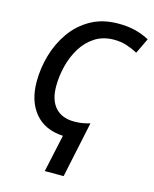

<svg xmlns="http://www.w3.org/2000/svg" viewBox="-138 -816 919 1147"><g transform="rotate(15 321.0 -242.5)"><path d="M252 240.2 302.2 8.8Q189 2.9 127.9 -70.3Q66.9 -143.6 66.9 -264.6Q66.9 -346.2 90.1 -427.5Q113.3 -508.8 160.9 -576.2Q208.5 -643.6 280.8 -684.1Q353 -724.6 450.7 -724.6Q506.8 -724.6 553.2 -713.4Q599.6 -702.1 642.1 -679.2L596.7 -584Q565.4 -601.1 529.3 -613Q493.2 -625 450.7 -625Q382.8 -625 333 -593.3Q283.2 -561.5 250.7 -509Q218.3 -456.5 202.4 -393.3Q186.5 -330.1 186.5 -266.6Q186.5 -182.1 227.3 -136.5Q268.1 -90.8 344.7 -90.8Q370.1 -90.8 393.1 -94.5Q416 -98.1 441.9 -106L368.7 240.2Z"/></g></svg>

Font: Open Sans SemiBold
Style: Italic
Weight: 600
Italic angle: -12°
Designer: Monotype Design Team
Foundry: Monotype Imaging Inc.
Version: Version 3.003; ttfautohint (v1.8.4)